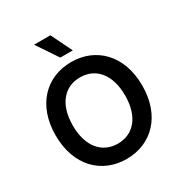

<svg xmlns="http://www.w3.org/2000/svg" viewBox="-218 -1117 1211 1283"><g transform="rotate(-30 387.5 -475.5)"><path d="M340.6 -799H436.8L357.6 -961.3H231.5ZM721.6 -363.6C721.6 -598.7 578.1 -737.2 387.4 -737.2C196.4 -737.2 53.3 -598.7 53.3 -363.6C53.3 -128.9 196.4 9.9 387.4 9.9C578.1 9.9 721.6 -128.6 721.6 -363.6ZM589.1 -363.6C589.1 -198.2 506 -108.3 387.4 -108.3C269.2 -108.3 185.7 -198.2 185.7 -363.6C185.7 -529.1 269.2 -619 387.4 -619C506 -619 589.1 -529.1 589.1 -363.6Z"/></g></svg>

Font: RA Gorm Semi Bold
Style: Regular
Weight: 600
Designer: Rasmus Andersson
Foundry: rsms
Version: Version 3.000;hotconv 1.0.109;makeotfexe 2.5.65596